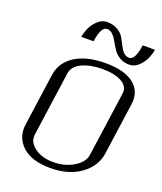

<svg xmlns="http://www.w3.org/2000/svg" viewBox="-176 -1112 1036 1225"><g transform="rotate(20 342.0 -500.0)"><path d="M523.4 -167 585 -604.5Q591.8 -654.3 542.5 -681.2Q493.2 -708 412.1 -708Q331.1 -708 273.9 -681.2Q216.8 -654.3 210 -604.5L148.4 -167Q141.6 -115.2 190.9 -78.6Q240.2 -42 318.4 -42Q396.5 -42 456.5 -78.6Q516.6 -115.2 523.4 -167ZM612.3 -208Q599.6 -118.2 518.6 -59.1Q437.5 0 312.5 0Q185.5 0 122.1 -59.1Q58.6 -118.2 71.3 -208L121.1 -562.5Q133.8 -650.4 211.9 -700.2Q290 -750 418 -750Q546.9 -750 610.4 -699.7Q673.8 -649.4 662.1 -562.5ZM683.6 -937.5Q679.7 -910.2 666.5 -878.9Q653.3 -847.7 625 -819.8Q596.7 -792 561.5 -792Q522.5 -792 494.6 -809.1Q466.8 -826.2 450.7 -850.6Q434.6 -875 421.4 -899.4Q408.2 -923.8 391.1 -940.9Q374 -958 351.6 -958Q311.5 -958 296.9 -854.5H213.9Q217.8 -881.8 231 -913.1Q244.1 -944.3 272.9 -972.2Q301.8 -1000 336.9 -1000Q378.9 -1000 408.2 -982.9Q437.5 -965.8 452.1 -940.9Q466.8 -916 478.5 -891.6Q490.2 -867.2 506.3 -850.1Q522.5 -833 545.9 -833Q585.9 -833 600.6 -937.5Z"/></g></svg>

Font: okolaks
Style: RegularItalic
Weight: 500
Italic angle: -8°
Version: Version 000.6.0